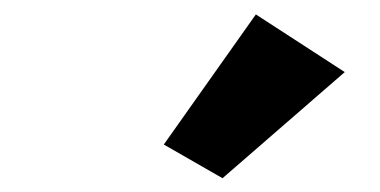

<svg xmlns="http://www.w3.org/2000/svg" viewBox="-20 -832 540 273"><path d="M296.4 -578.6 212.9 -626.5 343.8 -811.5 470.2 -729.5Z"/></svg>

Font: Schibsted Grotesk ExtraBold
Style: Italic
Weight: 800
Italic angle: -12°
Designer: Bakken & Baeck AS, Henrik Kongsvoll
Foundry: Schibsted ASA
Version: Version 1.100; ttfautohint (v1.8.4.7-5d5b);gftools[0.9.25]